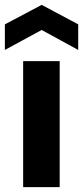

<svg xmlns="http://www.w3.org/2000/svg" viewBox="-28 -768 341 788"><path d="M67 0V-517H217V0ZM-8 -563V-668L143 -748L293 -668V-563L143 -645Z"/></svg>

Font: DM Sans 11pt Black
Style: Regular
Weight: 900
Version: Version 4.004;gftools[0.9.30]